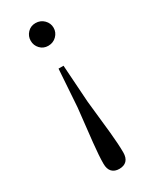

<svg xmlns="http://www.w3.org/2000/svg" viewBox="-196 -584 701 866"><g transform="rotate(-30 154.0 -151.5)"><path d="M153 -531Q179 -531 196.5 -513.5Q214 -496 214 -472Q214 -448 196.5 -430.5Q179 -413 153 -413Q128 -413 111.5 -430.5Q95 -448 95 -472Q95 -496 111.5 -513.5Q128 -531 153 -531ZM153 228Q129 228 115.5 214Q102 200 102 172Q102 132 109 66Q116 0 128 -107L141 -301H167L180 -107Q192 0 198.5 66Q205 132 205 172Q205 200 191.5 214Q178 228 153 228Z"/></g></svg>

Font: Noto Serif SC ExtraLight
Style: Regular
Weight: 400
Version: Version 2.002-H1;hotconv 1.1.0;makeotfexe 2.6.0